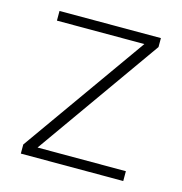

<svg xmlns="http://www.w3.org/2000/svg" viewBox="-80 -559 600 632"><g transform="rotate(15 220.0 -243.0)"><path d="M394.5 -33.5V0H45.5V-31L345 -453.5H47V-486.5H392.5V-456L93.5 -33.5Z"/></g></svg>

Font: Anek Bangla Medium ExtraLight
Style: Regular
Weight: 250
Version: Version 1.003